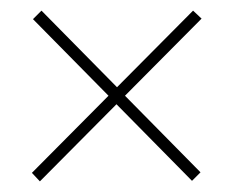

<svg xmlns="http://www.w3.org/2000/svg" viewBox="-20 -534 439 361"><path d="M343 -514 200 -370 58 -514 42 -498 184 -354 40 -209 55 -193 199 -338 341 -194 357 -210 215 -354 359 -499Z"/></svg>

Font: Noto Sans Georgian ExtraCondensed Thin
Style: Regular
Weight: 100
Width: 2
Designer: Monotype Design Team, Akaki Razmadze
Foundry: Google LLC
Version: Version 2.005